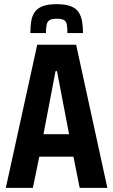

<svg xmlns="http://www.w3.org/2000/svg" viewBox="-20 -903 545 923"><path d="M8 0 159 -688H346L496 0H363L333 -150H169L138 0ZM189 -258H312L254 -561H247ZM253 -883Q294 -883 320 -873Q346 -863 358 -844.5Q370 -826 374.5 -800.5Q379 -775 379 -744H304Q304 -768 301.5 -783.5Q299 -799 288.5 -806Q278 -813 253 -813Q229 -813 218 -806Q207 -799 204 -783.5Q201 -768 201 -744H126Q126 -775 130 -800.5Q134 -826 146.5 -844.5Q159 -863 184.5 -873Q210 -883 253 -883Z"/></svg>

Font: Saira Condensed
Style: Bold
Weight: 700
Width: 3
Designer: Hector Gatti with collaboration of the Omnibus-Type team
Foundry: Omnibus-Type
Version: Version 1.101